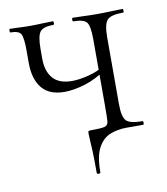

<svg xmlns="http://www.w3.org/2000/svg" viewBox="-65 -442 548 630"><g transform="rotate(-10 209.0 -126.5)"><path d="M208 129Q208 81 207 57Q206 33 205 21Q204 9 204 0Q204 -9 205 -10.5Q206 -12 213 -12Q247 -12 259 -15Q271 -18 272 -32.5Q273 -47 273 -81V-305Q273 -349 263 -361.5Q253 -374 219 -374Q216 -374 216 -380Q216 -386 219 -386Q235 -386 255.5 -385Q276 -384 297 -384Q321 -384 344 -385Q367 -386 385 -386Q387 -386 387 -380Q387 -374 385 -374Q343 -374 331 -360Q319 -346 319 -303V-81Q319 -38 331.5 -25Q344 -12 386 -12Q388 -12 388 -6Q388 0 386 0H330Q300 0 275 10Q250 20 235 48Q220 76 220 129Q220 133 214 133Q208 133 208 129ZM151 -151Q100 -151 75.5 -181Q51 -211 51 -265V-305Q51 -349 44 -361.5Q37 -374 9 -374Q7 -374 7 -380Q7 -386 9 -386Q23 -386 40 -385Q57 -384 76 -384Q96 -384 116.5 -385Q137 -386 152 -386Q155 -386 155 -380Q155 -374 152 -374Q118 -374 107.5 -360Q97 -346 97 -303Q97 -294 97 -286.5Q97 -279 97 -271Q97 -229 117.5 -205.5Q138 -182 181 -182Q205 -182 236.5 -190Q268 -198 290 -213L295 -201Q257 -174 219 -162.5Q181 -151 151 -151Z"/></g></svg>

Font: Cormorant Light
Style: Regular
Weight: 300
Designer: Christian Thalmann (Catharsis Fonts)
Foundry: Catharsis Fonts
Version: Version 4.000